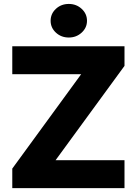

<svg xmlns="http://www.w3.org/2000/svg" viewBox="-20 -965 702 985"><path d="M43 0V-100.1L396.5 -584.5H43V-727.5H618.7V-627L265.1 -143.1H618.7V0ZM333 -772.5Q293.9 -772.5 266.8 -797.6Q239.7 -822.8 239.7 -858.4Q239.7 -894.5 266.8 -919.7Q293.9 -944.8 333 -944.8Q371.6 -944.8 398.9 -919.7Q426.3 -894.5 426.3 -858.4Q426.3 -822.8 398.9 -797.6Q371.6 -772.5 333 -772.5Z"/></svg>

Font: Inter Display Extra Bold
Style: Regular
Weight: 800
Designer: Rasmus Andersson
Foundry: rsms
Version: Version 4.000;git-4fc901f